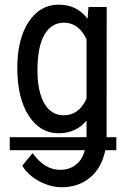

<svg xmlns="http://www.w3.org/2000/svg" viewBox="-20 -558 533 818"><path d="M434.6 -528.3H356.9L353 -478C323.1 -518.1 282.1 -538.1 230 -538.1C176.9 -538.1 134.3 -513.7 102.1 -464.8C69.8 -416 53.7 -350.6 53.7 -268.6C53.7 -182.9 69.9 -115.2 102.3 -65.2C134.7 -15.2 177.1 9.8 229.5 9.8C279 9.8 318.7 -8.3 348.6 -44.4V26.4H21.5V82H341.3C333.8 109.7 320.9 130.5 302.5 144.5C284.1 158.5 262 165.5 236.3 165.5C191.7 165.5 152.7 141.8 119.1 94.2L74.7 147.9C91.3 175.3 115.6 197.4 147.7 214.4C179.8 231.3 211.4 239.7 242.7 239.7C290.2 239.7 330.5 226.1 363.5 198.7C396.6 171.4 418.3 132.5 428.7 82H475.6V26.4H434.1ZM139.6 -258.3C139.6 -325.7 149.6 -376.4 169.4 -410.4C189.3 -444.4 217 -461.4 252.4 -461.4C293.8 -461.4 325.8 -438 348.6 -391.1V-138.2C327.5 -90.7 295.1 -66.9 251.5 -66.9C216 -66.9 188.5 -83.7 168.9 -117.4C149.4 -151.1 139.6 -198.1 139.6 -258.3Z"/></svg>

Font: Roboto Condensed
Style: Regular
Weight: 400
Designer: Google
Version: Version 2.134; 2016